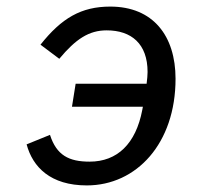

<svg xmlns="http://www.w3.org/2000/svg" viewBox="-20 -548 640 580"><path d="M197.4 -225.5H411.6L409.8 -215.9C390.3 -113.6 334.2 -59.7 250.7 -59.7C188.2 -59.7 150.9 -78.8 131 -140.6L60.4 -111.9C78.8 -43.3 132.5 12.1 242.2 12.1C392.4 12.1 510.3 -114.7 510.3 -310C510.3 -439.6 442.5 -528.1 313.2 -528.1C225.5 -528.1 166.2 -493.6 102.3 -413L159.1 -370.4C208.8 -430 248.6 -456.3 302.2 -456.3C376.8 -456.3 425.8 -415.8 425.8 -330.6C425.8 -320 424.7 -310.4 422.9 -295.1H208.5Z"/></svg>

Font: Margiela Mono Italic Text It
Style: Regular
Weight: 400
Designer: Mike Abbink, Paul van der Laan, Pieter van Rosmalen
Foundry: Bold Monday
Version: Version 2.003 2021